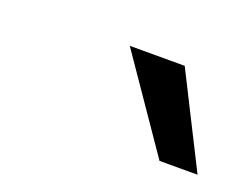

<svg xmlns="http://www.w3.org/2000/svg" viewBox="-42 -760 371 287"><g transform="rotate(20 143.5 -617.0)"><path d="M226.6 -543.5 126 -689.9H213.4L287.1 -543.5Z"/></g></svg>

Font: HK Grotesk Medium Legacy Italic
Style: Regular
Weight: 500
Italic angle: -13°
Designer: Alfredo Marco Pradil
Foundry: Hanken Design Co.
Version: Version 2.022;PS 002.022;hotconv 1.0.88;makeotf.lib2.5.64775